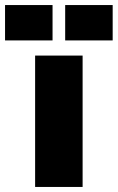

<svg xmlns="http://www.w3.org/2000/svg" viewBox="-97 -740 466 760"><path d="M42 0H230V-520H42ZM-77 -580H111V-720H-77ZM161 -580H349V-720H161Z"/></svg>

Font: Aspekta 900
Style: Regular
Weight: 900
Designer: Ivo Dolenc
Version: Version 2.000